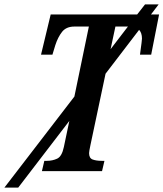

<svg xmlns="http://www.w3.org/2000/svg" viewBox="-109 -780 745 875"><path d="M82 0 93 -47H105Q130 -47 151.5 -57Q173 -67 182 -110L207 -229L-26 75H-89L230 -340L296 -659H230Q193 -659 174 -635Q155 -611 143 -574L130 -531H78L122 -714H516L552 -760H614L579 -714H616L580 -531H529Q530 -539 532 -554Q534 -569 536 -584Q538 -599 538 -604Q538 -630 525 -644L372 -444L303 -118Q297 -90 297 -82Q297 -59 313.5 -53Q330 -47 355 -47H367L356 0ZM417 -659 395 -556 474 -659Z"/></svg>

Font: Noto Serif ExtraCondensed SemiBold
Style: Italic
Weight: 600
Width: 2
Italic angle: -12°
Designer: Monotype Design Team
Foundry: Monotype Imaging Inc.
Version: Version 2.013